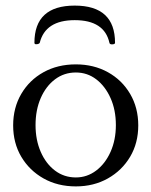

<svg xmlns="http://www.w3.org/2000/svg" viewBox="-20 -655 541 686"><path d="M251 11Q186 11 135.5 -17.5Q85 -46 56 -95Q27 -144 27 -207Q27 -270 56 -319.5Q85 -369 135.5 -397Q186 -425 251 -425Q315 -425 365.5 -397Q416 -369 445 -319.5Q474 -270 474 -207Q474 -144 445 -95Q416 -46 365.5 -17.5Q315 11 251 11ZM251 -21Q291 -21 323.5 -45.5Q356 -70 375 -112.5Q394 -155 394 -208Q394 -262 375 -304.5Q356 -347 324 -371.5Q292 -396 251 -396Q209 -396 176.5 -371.5Q144 -347 125.5 -304.5Q107 -262 107 -208Q107 -155 125.5 -112.5Q144 -70 176.5 -45.5Q209 -21 251 -21ZM103 -502Q103 -635 247 -635Q391 -635 391 -502Q391 -497 381.5 -496.5Q372 -496 371 -502Q353 -583 247 -583Q142 -583 122 -502Q120 -498 111.5 -497Q103 -496 103 -502Z"/></svg>

Font: Junicode SmExp
Style: Regular
Weight: 400
Width: 6
Designer: Peter S. Baker
Version: Version 2.205; ttfautohint (v1.8.4)